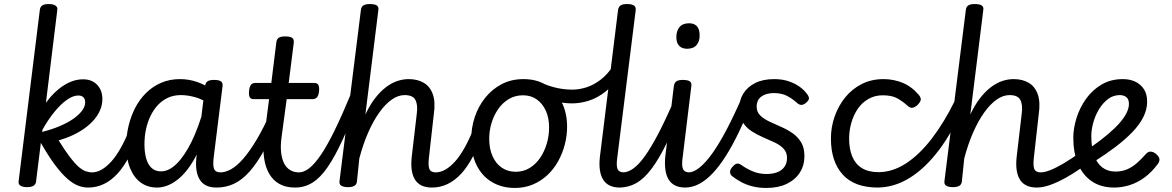

<svg xmlns="http://www.w3.org/2000/svg" viewBox="-20 -910 5794 949"><path d="M415 17Q391 17 366 7.5Q341 -2 313 -26.5Q285 -51 252.5 -94Q220 -137 182 -204L158 -11Q156 2 145 8.5Q134 15 113 15Q93 15 81.5 8Q70 1 72 -14L177 -862Q179 -877 189.5 -883.5Q200 -890 221 -890Q238 -890 247.5 -886Q257 -882 261 -875.5Q265 -869 263 -859L207 -402Q245 -455 293 -486.5Q341 -518 391 -518Q434 -518 460 -491Q486 -464 486 -420Q486 -393 475.5 -367.5Q465 -342 446 -319.5Q427 -297 400.5 -277.5Q374 -258 341 -242.5Q308 -227 270 -216Q301 -166 324.5 -135Q348 -104 367 -87Q386 -70 402.5 -64Q419 -58 435 -58Q449 -58 454.5 -46.5Q460 -35 457.5 -20.5Q455 -6 444.5 5.5Q434 17 415 17ZM188 -258Q236 -270 275 -286.5Q314 -303 342 -322.5Q370 -342 385.5 -363Q401 -384 401 -404Q401 -421 392 -429.5Q383 -438 367 -438Q341 -438 310.5 -416.5Q280 -395 249 -357Q218 -319 190 -269Z M416 17Q402 17 395 5.5Q388 -6 390 -20.5Q392 -35 403 -46.5Q414 -58 435 -58Q458 -58 482 -71.5Q506 -85 530 -111.5Q554 -138 577 -179Q600 -220 622 -275Q627 -289 640 -290Q653 -291 663.5 -283.5Q674 -276 669 -261Q647 -192 620 -139.5Q593 -87 561.5 -52.5Q530 -18 493.5 -0.5Q457 17 416 17Z M756 17Q710 17 676 -7.5Q642 -32 623 -78.5Q604 -125 604 -191Q604 -240 615.5 -288Q627 -336 648.5 -377.5Q670 -419 702.5 -451Q735 -483 777 -501Q819 -519 870 -519Q912 -519 952.5 -505.5Q993 -492 1030 -465L1024 -390Q981 -420 943.5 -430Q906 -440 874 -440Q839 -440 810.5 -427Q782 -414 760.5 -391Q739 -368 724 -337Q709 -306 701.5 -270.5Q694 -235 694 -197Q694 -157 702.5 -127Q711 -97 729 -80Q747 -63 776 -63Q815 -63 853.5 -101Q892 -139 927 -210Q962 -281 989 -380L1013 -320Q986 -207 945 -132Q904 -57 855 -20Q806 17 756 17ZM1051 17Q1020 17 999.5 7Q979 -3 967 -22.5Q955 -42 951 -70Q947 -98 951 -134L994 -486Q996 -502 1006.5 -508.5Q1017 -515 1037 -515Q1063 -515 1072.5 -507.5Q1082 -500 1080 -484L1037 -139Q1031 -93 1038 -75.5Q1045 -58 1070 -58Q1083 -58 1089.5 -46.5Q1096 -35 1094 -20.5Q1092 -6 1081.5 5.5Q1071 17 1051 17Z M1051 17Q1037 17 1030 5.5Q1023 -6 1025 -20.5Q1027 -35 1038 -46.5Q1049 -58 1070 -58Q1094 -58 1122 -73.5Q1150 -89 1181 -124Q1212 -159 1247.5 -218Q1283 -277 1322 -365Q1328 -379 1341.5 -378.5Q1355 -378 1364.5 -369Q1374 -360 1369 -347Q1327 -244 1289 -174Q1251 -104 1213.5 -62Q1176 -20 1136 -1.5Q1096 17 1051 17Z M1438 17Q1393 17 1361.5 -0.5Q1330 -18 1311 -50.5Q1292 -83 1285.5 -127.5Q1279 -172 1285 -226L1310 -420H1233Q1220 -420 1214.5 -429.5Q1209 -439 1211 -460Q1213 -482 1220.5 -491Q1228 -500 1242 -500H1321L1346 -702Q1348 -717 1358 -723.5Q1368 -730 1389 -730Q1415 -730 1424.5 -722.5Q1434 -715 1432 -699L1407 -500H1534Q1547 -500 1553 -491Q1559 -482 1557 -460Q1555 -439 1547 -429.5Q1539 -420 1525 -420H1397L1371 -227Q1366 -187 1369.5 -156Q1373 -125 1384 -103Q1395 -81 1414 -69.5Q1433 -58 1457 -58Q1471 -58 1478 -46.5Q1485 -35 1483 -20.5Q1481 -6 1470 5.5Q1459 17 1438 17Z M1439 17Q1425 17 1418 5.5Q1411 -6 1413 -20.5Q1415 -35 1426 -46.5Q1437 -58 1458 -58Q1482 -58 1508.5 -78.5Q1535 -99 1566 -144.5Q1597 -190 1634 -265.5Q1671 -341 1717 -452Q1723 -466 1736 -466Q1749 -466 1758.5 -457Q1768 -448 1763 -435Q1715 -310 1675.5 -223.5Q1636 -137 1599.5 -84Q1563 -31 1524 -7Q1485 17 1439 17Z M2115 17Q2085 17 2064 7Q2043 -3 2031 -22.5Q2019 -42 2015 -70Q2011 -98 2015 -134L2040 -348Q2046 -391 2033.5 -415.5Q2021 -440 1980 -440Q1948 -440 1916.5 -418Q1885 -396 1855.5 -355Q1826 -314 1800.5 -256.5Q1775 -199 1756 -127L1744 -11Q1742 2 1731.5 8.5Q1721 15 1699 15Q1680 15 1668 8.5Q1656 2 1658 -14L1764 -862Q1766 -877 1776.5 -883.5Q1787 -890 1808 -890Q1833 -890 1843 -882.5Q1853 -875 1850 -859L1786 -344Q1808 -391 1833.5 -424Q1859 -457 1887 -478.5Q1915 -500 1943.5 -509.5Q1972 -519 2000 -519Q2044 -519 2075 -500.5Q2106 -482 2119.5 -443.5Q2133 -405 2124 -344L2101 -139Q2095 -93 2102 -75.5Q2109 -58 2134 -58Q2148 -58 2154.5 -46.5Q2161 -35 2159.5 -20.5Q2158 -6 2147 5.5Q2136 17 2115 17Z M2115 17Q2101 17 2094 5.5Q2087 -6 2089 -20.5Q2091 -35 2102 -46.5Q2113 -58 2134 -58Q2157 -58 2181 -71.5Q2205 -85 2229 -111.5Q2253 -138 2276 -179Q2299 -220 2321 -275Q2326 -289 2339 -290Q2352 -291 2362.5 -283.5Q2373 -276 2368 -261Q2346 -192 2319 -139.5Q2292 -87 2260.5 -52.5Q2229 -18 2192.5 -0.5Q2156 17 2115 17Z M2525 19Q2460 19 2411 -10.5Q2362 -40 2335.5 -94Q2309 -148 2309 -221Q2309 -278 2326.5 -331Q2344 -384 2378 -426.5Q2412 -469 2459.5 -494Q2507 -519 2568 -519Q2633 -519 2681 -489Q2729 -459 2756 -405.5Q2783 -352 2783 -284Q2783 -239 2771.5 -195Q2760 -151 2738.5 -112.5Q2717 -74 2685.5 -44.5Q2654 -15 2613.5 2Q2573 19 2525 19ZM2529 -61Q2567 -61 2597.5 -79.5Q2628 -98 2649.5 -129.5Q2671 -161 2682.5 -200Q2694 -239 2694 -280Q2694 -328 2677.5 -363.5Q2661 -399 2632.5 -419Q2604 -439 2565 -439Q2526 -439 2495 -420.5Q2464 -402 2442.5 -371Q2421 -340 2409.5 -302Q2398 -264 2398 -224Q2398 -175 2414.5 -138Q2431 -101 2460.5 -81Q2490 -61 2529 -61Z M2808 -399Q2770 -399 2731.5 -407.5Q2693 -416 2656 -432Q2642 -437 2638.5 -449Q2635 -461 2638.5 -473Q2642 -485 2650.5 -492Q2659 -499 2670 -495Q2701 -482 2736.5 -474.5Q2772 -467 2809 -467Q2843 -467 2879 -478.5Q2915 -490 2950 -517Q2985 -544 3014 -590Q3022 -603 3035 -598.5Q3048 -594 3055.5 -580.5Q3063 -567 3054 -552Q3017 -492 2974.5 -458.5Q2932 -425 2889.5 -412Q2847 -399 2808 -399Z M3044 17Q3014 17 2993.5 7Q2973 -3 2961 -22.5Q2949 -42 2945 -70Q2941 -98 2945 -134L3035 -862Q3038 -877 3048 -883.5Q3058 -890 3079 -890Q3104 -890 3114 -882.5Q3124 -875 3122 -859L3032 -139Q3025 -93 3032 -75.5Q3039 -58 3064 -58Q3078 -58 3085 -46.5Q3092 -35 3090 -20.5Q3088 -6 3077 5.5Q3066 17 3044 17Z M3040 17Q3026 17 3019 5.5Q3012 -6 3014 -20.5Q3016 -35 3027 -46.5Q3038 -58 3059 -58Q3083 -58 3109.5 -76.5Q3136 -95 3166.5 -137Q3197 -179 3233.5 -248.5Q3270 -318 3314 -420Q3320 -434 3333 -434Q3346 -434 3356 -425Q3366 -416 3361 -403Q3316 -286 3277 -206Q3238 -126 3201 -76.5Q3164 -27 3125 -5Q3086 17 3040 17Z M3368 17Q3338 17 3317.5 7Q3297 -3 3285 -22.5Q3273 -42 3269 -70Q3265 -98 3268 -134L3311 -487Q3314 -502 3324 -508.5Q3334 -515 3354 -515Q3380 -515 3390 -507.5Q3400 -500 3397 -484L3355 -139Q3348 -93 3355.5 -75.5Q3363 -58 3388 -58Q3402 -58 3408.5 -46.5Q3415 -35 3413.5 -20.5Q3412 -6 3400.5 5.5Q3389 17 3368 17ZM3376 -669Q3351 -669 3337 -683.5Q3323 -698 3323 -727Q3323 -757 3338.5 -776Q3354 -795 3386 -795Q3411 -795 3424.5 -780.5Q3438 -766 3438 -736Q3439 -707 3423.5 -688Q3408 -669 3376 -669Z M3365 17Q3351 17 3346.5 5.5Q3342 -6 3345 -20.5Q3348 -35 3358 -46.5Q3368 -58 3384 -58Q3408 -58 3438 -82Q3468 -106 3501.5 -153Q3535 -200 3572 -270.5Q3609 -341 3649 -433Q3655 -448 3669 -446Q3683 -444 3694 -433Q3705 -422 3699 -407Q3665 -326 3633 -259Q3601 -192 3568.5 -140.5Q3536 -89 3503 -54Q3470 -19 3436 -1Q3402 17 3365 17Z M3768 19Q3730 19 3699 11Q3668 3 3643 -10.5Q3618 -24 3598 -40Q3589 -47 3588.5 -59.5Q3588 -72 3600 -85Q3610 -97 3619.5 -100.5Q3629 -104 3642 -96Q3671 -75 3702 -62.5Q3733 -50 3768 -50Q3799 -50 3821.5 -58.5Q3844 -67 3857 -85Q3870 -103 3870 -129Q3870 -157 3853 -175Q3836 -193 3809.5 -205.5Q3783 -218 3752.5 -231Q3722 -244 3695 -261.5Q3668 -279 3651 -306Q3634 -333 3634 -375Q3634 -415 3654 -447.5Q3674 -480 3712.5 -499.5Q3751 -519 3807 -519Q3847 -519 3879 -508Q3911 -497 3934 -480Q3957 -463 3970 -444Q3979 -432 3978.5 -423Q3978 -414 3964 -402Q3952 -392 3942 -391.5Q3932 -391 3921 -400Q3896 -423 3869 -436.5Q3842 -450 3805 -450Q3767 -450 3743.5 -433Q3720 -416 3720 -383Q3720 -357 3737 -340Q3754 -323 3781 -310Q3808 -297 3838.5 -284Q3869 -271 3895.5 -253Q3922 -235 3939 -208Q3956 -181 3956 -139Q3956 -92 3933 -56.5Q3910 -21 3868 -1Q3826 19 3768 19Z M4319 17Q4203 17 4145 -47.5Q4087 -112 4087 -225Q4087 -282 4105.5 -334.5Q4124 -387 4157.5 -428.5Q4191 -470 4239 -494.5Q4287 -519 4347 -519Q4398 -519 4443 -500Q4488 -481 4522 -440Q4534 -425 4530.5 -414Q4527 -403 4516 -392Q4503 -380 4491 -377.5Q4479 -375 4466 -387Q4442 -409 4415 -424Q4388 -439 4343 -439Q4304 -439 4272.5 -421Q4241 -403 4220 -372.5Q4199 -342 4188 -303.5Q4177 -265 4177 -224Q4177 -175 4192 -137.5Q4207 -100 4239.5 -79.5Q4272 -59 4323 -59Q4337 -59 4344 -47.5Q4351 -36 4350 -21Q4349 -6 4341.5 5.5Q4334 17 4319 17Z M4315 17Q4306 17 4302 5.5Q4298 -6 4298.5 -21Q4299 -36 4304.5 -47.5Q4310 -59 4321 -59Q4391 -59 4457.5 -102Q4524 -145 4585.5 -225Q4647 -305 4701 -415Q4706 -424 4718.5 -421Q4731 -418 4740.5 -409Q4750 -400 4745 -391Q4691 -262 4623 -171Q4555 -80 4477.5 -31.5Q4400 17 4315 17Z M5105 17Q5075 17 5054 7Q5033 -3 5021 -22.5Q5009 -42 5005 -70Q5001 -98 5005 -134L5030 -348Q5036 -391 5023.5 -415.5Q5011 -440 4970 -440Q4938 -440 4906.5 -418Q4875 -396 4845.5 -355Q4816 -314 4790.5 -256.5Q4765 -199 4746 -127L4734 -11Q4732 2 4721.5 8.5Q4711 15 4689 15Q4670 15 4658 8.5Q4646 2 4648 -14L4754 -862Q4756 -877 4766.5 -883.5Q4777 -890 4798 -890Q4823 -890 4833 -882.5Q4843 -875 4840 -859L4776 -344Q4798 -391 4823.5 -424Q4849 -457 4877 -478.5Q4905 -500 4933.5 -509.5Q4962 -519 4990 -519Q5034 -519 5065 -500.5Q5096 -482 5109.5 -443.5Q5123 -405 5114 -344L5091 -139Q5085 -93 5092 -75.5Q5099 -58 5124 -58Q5138 -58 5144.5 -46.5Q5151 -35 5149.5 -20.5Q5148 -6 5137 5.5Q5126 17 5105 17Z M5105 17Q5091 17 5084 5.5Q5077 -6 5079 -20.5Q5081 -35 5092 -46.5Q5103 -58 5124 -58Q5143 -58 5171 -69Q5199 -80 5237.5 -102.5Q5276 -125 5325 -161Q5338 -170 5349 -166Q5360 -162 5366 -150.5Q5372 -139 5370 -125.5Q5368 -112 5356 -102Q5297 -59 5250.5 -33Q5204 -7 5168.5 5Q5133 17 5105 17Z M5488 17Q5421 17 5375.5 -14.5Q5330 -46 5307.5 -101.5Q5285 -157 5285 -229Q5285 -276 5301 -327Q5317 -378 5348 -421.5Q5379 -465 5424.5 -492Q5470 -519 5530 -519Q5565 -519 5592 -506Q5619 -493 5634.5 -468.5Q5650 -444 5650 -408Q5650 -368 5630.5 -330Q5611 -292 5575.5 -255.5Q5540 -219 5493 -183.5Q5446 -148 5391 -113L5346 -165Q5384 -190 5422 -219Q5460 -248 5491.5 -278.5Q5523 -309 5541.5 -339.5Q5560 -370 5560 -396Q5560 -420 5547 -430Q5534 -440 5515 -440Q5482 -440 5456 -420Q5430 -400 5411.5 -369Q5393 -338 5383.5 -303Q5374 -268 5374 -237Q5374 -181 5388 -141.5Q5402 -102 5429 -82Q5456 -62 5493 -62Q5526 -62 5552 -73.5Q5578 -85 5600.5 -105Q5623 -125 5643 -148Q5655 -162 5669 -160.5Q5683 -159 5695 -148Q5708 -137 5710.5 -125.5Q5713 -114 5703 -100Q5672 -58 5636 -32Q5600 -6 5562 5.5Q5524 17 5488 17Z"/></svg>

Font: Playwrite GB S
Style: Italic
Weight: 400
Italic angle: -7°
Designer: Veronika Burian, José Scaglione
Foundry: TypeTogether
Version: Version 1.000